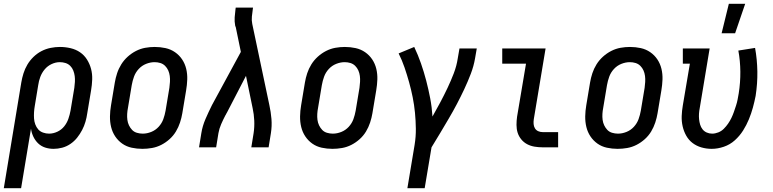

<svg xmlns="http://www.w3.org/2000/svg" viewBox="-45 -775 4065 1010"><path d="M-25 215 67 -341Q71 -365 78.5 -389Q86 -413 99 -435Q112 -457 131 -475.5Q150 -494 173 -506Q196 -518 221 -523Q246 -528 270 -528Q299 -528 326.5 -521.5Q354 -515 376 -500Q398 -485 412.5 -462Q427 -439 434 -412.5Q441 -386 440 -357Q439 -328 434 -299L414 -179Q411 -157 404.5 -134.5Q398 -112 387 -91Q376 -70 361 -51Q346 -32 325.5 -18Q305 -4 282 2Q259 8 237 8Q213 8 192 1Q171 -6 155.5 -21Q140 -36 130.5 -56Q121 -76 118 -98L66 215ZM213 -72Q235 -72 256.5 -82Q278 -92 292.5 -110Q307 -128 314.5 -149.5Q322 -171 326 -193L346 -313Q348 -328 349 -344Q350 -360 348 -375Q346 -390 340.5 -404Q335 -418 324.5 -428.5Q314 -439 299.5 -443.5Q285 -448 270 -448H269Q248 -448 226.5 -438Q205 -428 190 -410Q175 -392 167 -370.5Q159 -349 156 -327L138 -218Q135 -201 134 -184.5Q133 -168 134 -152Q135 -136 140.5 -121Q146 -106 156 -94.5Q166 -83 181.5 -77.5Q197 -72 213 -72Z M704 8Q675 8 647.5 2Q620 -4 598 -19.5Q576 -35 561 -57.5Q546 -80 539.5 -107Q533 -134 533.5 -163Q534 -192 539 -221L559 -341Q563 -365 571 -389.5Q579 -414 593 -436.5Q607 -459 627 -477Q647 -495 670.5 -507Q694 -519 719 -523.5Q744 -528 769 -528Q798 -528 825.5 -522Q853 -516 875.5 -500.5Q898 -485 913 -462.5Q928 -440 934.5 -413Q941 -386 940 -357Q939 -328 934 -299L914 -179Q910 -155 902 -130.5Q894 -106 880.5 -83.5Q867 -61 847 -43Q827 -25 803.5 -13Q780 -1 754.5 3.5Q729 8 704 8ZM706 -72Q728 -72 750.5 -81Q773 -90 789.5 -108Q806 -126 814 -148Q822 -170 826 -193L846 -313Q848 -328 849 -344Q850 -360 848 -375.5Q846 -391 840 -404.5Q834 -418 823.5 -428.5Q813 -439 798.5 -443.5Q784 -448 768 -448Q746 -448 723.5 -439Q701 -430 684.5 -412Q668 -394 660 -372Q652 -350 648 -327L628 -207Q625 -192 624 -176Q623 -160 625 -144.5Q627 -129 633.5 -115.5Q640 -102 650 -91.5Q660 -81 675 -76.5Q690 -72 706 -72Z M1002 0 1014 -74Q1020 -112 1036 -149Q1052 -186 1070 -222L1222 -502L1195 -633Q1194 -635 1193 -637Q1192 -639 1192 -641Q1188 -662 1189.5 -684Q1191 -706 1194 -728L1195 -735H1286L1285 -728Q1282 -708 1280 -688Q1278 -668 1282 -649L1372 -222Q1380 -186 1383 -149Q1386 -112 1380 -74L1368 0H1277L1289 -74Q1294 -107 1292.5 -140.5Q1291 -174 1284 -206L1249 -376L1150 -185Q1148 -181 1145.5 -177Q1143 -173 1142 -170L1141 -169Q1129 -146 1118.5 -122Q1108 -98 1104 -74L1092 0Z M1704 8Q1675 8 1647.5 2Q1620 -4 1598 -19.5Q1576 -35 1561 -57.5Q1546 -80 1539.5 -107Q1533 -134 1533.5 -163Q1534 -192 1539 -221L1559 -341Q1563 -365 1571 -389.5Q1579 -414 1593 -436.5Q1607 -459 1627 -477Q1647 -495 1670.5 -507Q1694 -519 1719 -523.5Q1744 -528 1769 -528Q1798 -528 1825.5 -522Q1853 -516 1875.5 -500.5Q1898 -485 1913 -462.5Q1928 -440 1934.5 -413Q1941 -386 1940 -357Q1939 -328 1934 -299L1914 -179Q1910 -155 1902 -130.5Q1894 -106 1880.5 -83.5Q1867 -61 1847 -43Q1827 -25 1803.5 -13Q1780 -1 1754.5 3.5Q1729 8 1704 8ZM1706 -72Q1728 -72 1750.5 -81Q1773 -90 1789.5 -108Q1806 -126 1814 -148Q1822 -170 1826 -193L1846 -313Q1848 -328 1849 -344Q1850 -360 1848 -375.5Q1846 -391 1840 -404.5Q1834 -418 1823.5 -428.5Q1813 -439 1798.5 -443.5Q1784 -448 1768 -448Q1746 -448 1723.5 -439Q1701 -430 1684.5 -412Q1668 -394 1660 -372Q1652 -350 1648 -327L1628 -207Q1625 -192 1624 -176Q1623 -160 1625 -144.5Q1627 -129 1633.5 -115.5Q1640 -102 1650 -91.5Q1660 -81 1675 -76.5Q1690 -72 1706 -72Z M2098 215 2136 -13Q2143 -56 2142.5 -98Q2142 -140 2138 -181.5Q2134 -223 2126 -263Q2118 -303 2107 -342.5Q2096 -382 2083 -420Q2070 -458 2052 -494L2134 -528Q2154 -486 2169.5 -441.5Q2185 -397 2197 -351Q2209 -305 2218 -258Q2227 -211 2230 -162Q2251 -199 2271 -236.5Q2291 -274 2309 -312Q2327 -350 2342 -389Q2357 -428 2363 -468L2372 -520H2463L2454 -468Q2447 -427 2431.5 -386.5Q2416 -346 2397.5 -306.5Q2379 -267 2358.5 -228Q2338 -189 2315.5 -151Q2293 -113 2270.5 -75Q2248 -37 2225 0L2189 215Z M2810 0Q2788 0 2767 -3.5Q2746 -7 2728 -16.5Q2710 -26 2697 -42Q2684 -58 2678 -77Q2672 -96 2672 -118Q2672 -140 2675 -161L2722 -440H2597V-520H2825L2763 -148Q2761 -135 2762 -122.5Q2763 -110 2769 -100Q2775 -90 2786 -85Q2797 -80 2810 -80H2891V0Z M3204 8Q3175 8 3147.5 2Q3120 -4 3098 -19.5Q3076 -35 3061 -57.5Q3046 -80 3039.5 -107Q3033 -134 3033.5 -163Q3034 -192 3039 -221L3059 -341Q3063 -365 3071 -389.5Q3079 -414 3093 -436.5Q3107 -459 3127 -477Q3147 -495 3170.5 -507Q3194 -519 3219 -523.5Q3244 -528 3269 -528Q3298 -528 3325.5 -522Q3353 -516 3375.5 -500.5Q3398 -485 3413 -462.5Q3428 -440 3434.5 -413Q3441 -386 3440 -357Q3439 -328 3434 -299L3414 -179Q3410 -155 3402 -130.5Q3394 -106 3380.5 -83.5Q3367 -61 3347 -43Q3327 -25 3303.5 -13Q3280 -1 3254.5 3.5Q3229 8 3204 8ZM3206 -72Q3228 -72 3250.5 -81Q3273 -90 3289.5 -108Q3306 -126 3314 -148Q3322 -170 3326 -193L3346 -313Q3348 -328 3349 -344Q3350 -360 3348 -375.5Q3346 -391 3340 -404.5Q3334 -418 3323.5 -428.5Q3313 -439 3298.5 -443.5Q3284 -448 3268 -448Q3246 -448 3223.5 -439Q3201 -430 3184.5 -412Q3168 -394 3160 -372Q3152 -350 3148 -327L3128 -207Q3125 -192 3124 -176Q3123 -160 3125 -144.5Q3127 -129 3133.5 -115.5Q3140 -102 3150 -91.5Q3160 -81 3175 -76.5Q3190 -72 3206 -72Z M3699 8Q3671 8 3645 0.5Q3619 -7 3598.5 -22.5Q3578 -38 3565 -61Q3552 -84 3546 -110.5Q3540 -137 3541 -164.5Q3542 -192 3547 -221L3584 -440H3547V-520H3688L3636 -207Q3633 -192 3632 -177Q3631 -162 3632.5 -147.5Q3634 -133 3638 -119.5Q3642 -106 3650.5 -95Q3659 -84 3672.5 -78Q3686 -72 3701 -72Q3717 -72 3733.5 -78.5Q3750 -85 3762.5 -97.5Q3775 -110 3785 -124.5Q3795 -139 3802.5 -154.5Q3810 -170 3815.5 -186Q3821 -202 3826.5 -218.5Q3832 -235 3835 -251Q3838 -267 3841 -284Q3850 -341 3849.5 -398Q3849 -455 3839 -509L3927 -523Q3938 -462 3939 -399Q3940 -336 3930 -271Q3924 -240 3915.5 -209Q3907 -178 3894.5 -147.5Q3882 -117 3864 -88.5Q3846 -60 3820.5 -37Q3795 -14 3762.5 -3Q3730 8 3699 8ZM3751 -600 3789 -755H3875L3822 -600Z"/></svg>

Font: Iosevka Curly Slab Medium
Style: Italic
Weight: 500
Italic angle: -9°
Monospace: yes
Designer: Belleve Invis
Foundry: Belleve Invis
Version: Version 22.1.2; ttfautohint (v1.8.4)